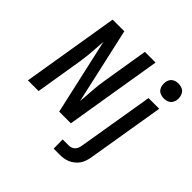

<svg xmlns="http://www.w3.org/2000/svg" viewBox="-236 -951 1372 1372"><g transform="rotate(45 450.0 -265.0)"><path d="M27 0 148 -735H266L395 -159Q398 -194 400.5 -229.5Q403 -265 406 -300Q409 -335 414.5 -370.5Q420 -406 426 -441L474 -735H582L461 0H343L214 -576Q211 -541 209 -505.5Q207 -470 203.5 -435Q200 -400 194.5 -364.5Q189 -329 183 -294L135 0ZM502 215 501 123H563Q576 123 588.5 118Q601 113 610 103.5Q619 94 623.5 81.5Q628 69 630 57L726 -520H834L736 72Q732 92 725.5 111.5Q719 131 707 148Q695 165 678.5 178.5Q662 192 642.5 200.5Q623 209 603 212Q583 215 564 215ZM804 -595Q787 -595 770 -601.5Q753 -608 743.5 -621.5Q734 -635 731 -652.5Q728 -670 731 -688Q733 -701 739.5 -712.5Q746 -724 756.5 -731.5Q767 -739 779.5 -742Q792 -745 805 -745Q822 -745 839 -738.5Q856 -732 865.5 -718.5Q875 -705 878.5 -687.5Q882 -670 879 -652Q876 -639 870 -627.5Q864 -616 853 -608.5Q842 -601 829.5 -598Q817 -595 804 -595Z"/></g></svg>

Font: Iosevka Aile Semibold
Style: Italic
Weight: 600
Italic angle: -9°
Designer: Belleve Invis
Foundry: Belleve Invis
Version: Version 31.1.0; ttfautohint (v1.8.4)